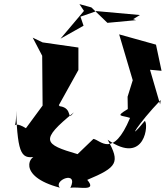

<svg xmlns="http://www.w3.org/2000/svg" viewBox="-20 -857 805 933"><path d="M357 -108C192 -156 172 -175 339 -311C300 -262 339 -332 270 -341L266 -346L361 -517V-626L187 -651L139 -674L185 -586L187 -344L106 -234C19 -288 62 -186 58 -319C67 -99 84 -79 167 -99C124 -112 57 -1 271 55C237 19 364 -32 322 56C356 47 456 78 404 17C550 -44 565 -67 503 -178C689 -48 703 -263 683 -269C588 -153 651 -257 761 -371L758 -350L709 -518L765 -513L738 -640L559 -690L625 -467L600 -387L601 -327C536 -288 572 -298 612 -284C529 -85 468 -177 434 -182ZM641 -759 502 -746 424 -821 366 -837 388 -804 274 -669 386 -732 371 -776 449 -803 660 -784 627 -764Z"/></svg>

Font: Asimov Silicon
Style: Regular
Weight: 400
Designer: Google
Version: Version 2.000980; 2014